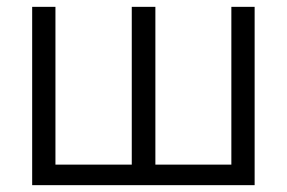

<svg xmlns="http://www.w3.org/2000/svg" viewBox="-20 -541 838 561"><path d="M74 0V-521H142V-60H365V-521H434V-60H656V-521H724V0Z"/></svg>

Font: Raleway-v4020
Style: Regular
Weight: 400
Designer: Matt McInerney, Pablo Impallari, Rodrigo Fuenzalida
Foundry: Matt McInerney, Pablo Impallari, Rodrigo Fuenzalida
Version: Version 4.020;PS 004.020;hotconv 1.0.88;makeotf.lib2.5.64775